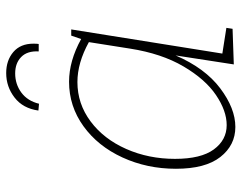

<svg xmlns="http://www.w3.org/2000/svg" viewBox="-100 -673 780 620"><g transform="rotate(-90 290.0 -363.0)"><path d="M427 -35 510 -22 507 -2 392 2 421 -186Q380 -91 315 -42Q250 7 190 7Q131 7 93 -41.5Q55 -90 55 -185Q55 -278 91.5 -357.5Q128 -437 192.5 -483.5Q257 -530 336 -530Q403 -530 474 -491L485 -523H505ZM443 -333 464 -466Q397 -503 335 -503Q265 -503 208 -460.5Q151 -418 119 -345.5Q87 -273 87 -188Q87 -104 117.5 -62.5Q148 -21 196 -21Q242 -21 293 -55.5Q344 -90 385.5 -160.5Q427 -231 443 -333ZM459 -645Q459 -634 458 -628H434Q436 -665 416 -684.5Q396 -704 363 -704Q328 -704 301 -684Q274 -664 265 -627L243 -629Q250 -679 285 -706Q320 -733 364 -733Q405 -733 432 -710Q459 -687 459 -645Z"/></g></svg>

Font: Bitter Pro ExtraLight
Style: Italic
Weight: 275
Italic angle: -9°
Designer: Sol Matas, and Bitter project Authors
Foundry: Sol Matas
Version: Version 1.010